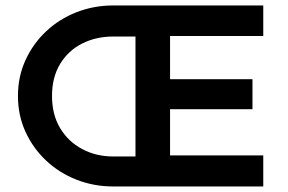

<svg xmlns="http://www.w3.org/2000/svg" viewBox="-20 -674 1040 694"><path d="M389.6 0Q319.3 0 256.8 -24.4Q194.3 -48.8 147 -93.3Q99.6 -137.7 72.3 -197.3Q44.9 -256.8 44.9 -327.1Q44.9 -397.5 72.3 -457Q99.6 -516.6 147 -561Q194.3 -605.5 256.8 -629.9Q319.3 -654.3 389.6 -654.3H480.5V-542H389.6Q327.1 -542 276.9 -516.6Q226.6 -491.2 197.3 -442.9Q168 -394.5 168 -327.1Q168 -259.8 197.3 -210.9Q226.6 -162.1 276.9 -135.3Q327.1 -108.4 389.6 -108.4H480.5V0ZM469.7 0V-654.3H931.6V-543.9H594.7V-112.3H931.6V0ZM543.9 -279.3V-387.7H892.6V-279.3Z"/></svg>

Font: Sen SemiBold
Style: Regular
Weight: 600
Designer: Kosal Sen, Philatype
Foundry: Philatype
Version: Version 2.000;gftools[0.9.31]